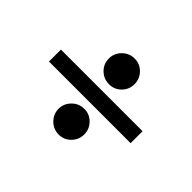

<svg xmlns="http://www.w3.org/2000/svg" viewBox="-95 -714 750 750"><g transform="rotate(45 280.5 -339.0)"><path d="M284 -129Q254 -129 233 -150Q212 -171 212 -200Q212 -229 233 -250Q254 -271 284 -271Q313 -271 333.5 -250Q354 -229 354 -200Q354 -171 333.5 -150Q313 -129 284 -129ZM354 -478Q354 -448 333.5 -427.5Q313 -407 284 -407Q254 -407 233 -427.5Q212 -448 212 -478Q212 -507 233 -528Q254 -549 284 -549Q313 -549 333.5 -528Q354 -507 354 -478ZM55 -370H506V-304H55Z"/></g></svg>

Font: Uncial Antiqua
Style: Regular
Weight: 400
Designer: Astigmatic (AOETI)
Foundry: Astigmatic (AOETI)
Version: Version 1.000